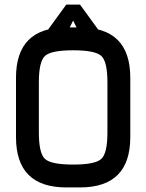

<svg xmlns="http://www.w3.org/2000/svg" viewBox="-20 -820 640 840"><path d="M190 -650H260L310 -750V-800H270L190 -690ZM410 -650V-690L330 -800H290V-750L340 -650ZM330 -700H300V-600Q397 -600 423.5 -575Q450 -550 450 -460V-350H550V-480Q550 -700 330 -700ZM270 -700Q50 -700 50 -480V-350H150V-460Q150 -550 176.5 -575Q203 -600 300 -600V-700ZM330 0Q550 0 550 -220V-350H450V-240Q450 -150 423.5 -125Q397 -100 300 -100V0ZM270 0H300V-100Q203 -100 176.5 -125Q150 -150 150 -240V-350H50V-220Q50 0 270 0Z"/></svg>

Font: Millimetre
Style: Regular
Weight: 500
Designer: Jérémy Landes
Version: Version 1.0